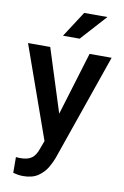

<svg xmlns="http://www.w3.org/2000/svg" viewBox="-103 -808 696 1080"><g transform="rotate(10 245.0 -268.5)"><path d="M132.8 -528.3 247.6 -167.5 357.4 -528.3H483.4L271.5 80.6Q262.2 106.9 243.9 137.9Q225.6 168.9 193.1 191.2Q160.6 213.4 107.9 213.4Q92.3 213.4 77.9 210.9Q63.5 208.5 50.8 205.1L50.3 115.2Q55.7 115.7 62.7 116.2Q69.8 116.7 73.7 116.7Q117.7 116.7 140.1 100.3Q162.6 84 175.8 44.9L192.9 -1.5L5.9 -528.3ZM192.4 -603 287.6 -750H420.4L287.6 -603Z"/></g></svg>

Font: Vazirmatn UI FD Medium
Style: Regular
Weight: 500
Designer: Saber Rastikerdar
Foundry: Saber Rastikerdar
Version: Version 33.003